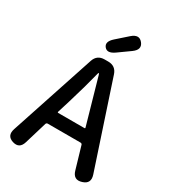

<svg xmlns="http://www.w3.org/2000/svg" viewBox="-228 -1082 1077 1204"><g transform="rotate(30 311.0 -480.0)"><path d="M59 -1Q6 -18 25 -75L227 -686Q244 -737 298 -737H324Q378 -737 395 -686L597 -76Q616 -18 560 -1Q504 17 487 -41L440 -201Q437 -210 427 -210H191Q181 -210 178 -201L130 -41Q113 16 59 -1ZM209 -306Q208 -301 213 -301H404Q409 -301 408 -306L314 -636Q311 -645 308.5 -645Q306 -645 304 -636Q279 -535 238 -400ZM338 -810Q290 -776 266 -806Q242 -836 286 -875L364 -944Q410 -984 441 -945Q472 -906 422 -870Z"/></g></svg>

Font: Resource Han Rounded JP Medium
Style: Regular
Weight: 500
Designer: Cyano Hao (round all glyphs); Ryoko NISHIZUKA 西塚涼子 (kana, bopomofo & ideographs); Paul D. Hunt (Latin, Greek & Cyrillic)
Foundry: Cyano Hao
Version: 0.990